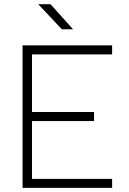

<svg xmlns="http://www.w3.org/2000/svg" viewBox="-20 -914 626 934"><path d="M89.8 0V-693.4H525.4V-649.4H135.7V-369.1H437.5V-325.2H135.7V-43.9H525.4V0ZM280.8 -771.5 166 -893.6H225.6L335.4 -771.5Z"/></svg>

Font: Cascadia Code ExtraLight
Style: Regular
Weight: 200
Monospace: yes
Designer: Aaron Bell
Foundry: Saja Typeworks
Version: Version 2407.024; ttfautohint (v1.8.4)